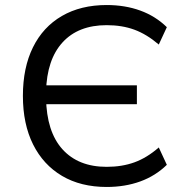

<svg xmlns="http://www.w3.org/2000/svg" viewBox="-20 -734 739 763"><path d="M404 9Q301 9 226.5 -35Q152 -79 111.5 -160Q71 -241 71 -353Q71 -465 111 -546Q151 -627 226 -670.5Q301 -714 404 -714Q477 -714 537.5 -692Q598 -670 643 -626L611 -557Q563 -598 514 -616Q465 -634 404 -634Q291 -634 228.5 -565.5Q166 -497 163 -370L135 -395H524V-320H133L163 -345Q165 -211 228 -141Q291 -71 404 -71Q465 -71 514.5 -89Q564 -107 611 -148L643 -79Q598 -35 537.5 -13Q477 9 404 9Z"/></svg>

Font: Nunito Sans 9pt
Style: Regular
Weight: 400
Version: Version 3.101;gftools[0.9.27]